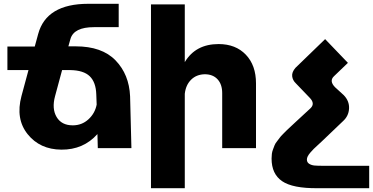

<svg xmlns="http://www.w3.org/2000/svg" viewBox="-20 -780 1964 1011"><path d="M672 0H495L493 -74Q419 9 303 8Q190 7 125.5 -73.5Q61 -154 93 -274L130 -411H19V-535H163L181 -601Q224 -760 445 -760H605V-637H475Q369 -637 351 -575L340 -536H378Q517 -536 588.5 -462Q660 -388 665 -273ZM363 -120Q411 -120 445.5 -151.5Q480 -183 489 -229L487 -283Q485 -347 452.5 -378.5Q420 -410 349 -411H307L270 -274Q252 -208 278 -164Q304 -120 363 -120Z M1131 -548Q1221 -548 1274.5 -492Q1328 -436 1328 -341V0H1150V-290Q1150 -336 1125.5 -362.5Q1101 -389 1058 -389Q1014 -388 986 -360Q958 -332 953 -286V211H775V-757H953V-453Q1010 -548 1131 -548Z M1924 93H1680Q1651 93 1635.5 91.5Q1620 90 1608 82.5Q1596 75 1596 60Q1596 52 1600.5 43Q1605 34 1614.5 23Q1624 12 1632 4Q1640 -4 1654 -16.5Q1668 -29 1674 -35L1786 -142Q1816 -169 1818 -208.5Q1820 -248 1790 -279L1744 -321Q1712 -354 1739 -379L1812 -449L1692 -574L1536 -423Q1516 -400 1518.5 -378.5Q1521 -357 1538 -341L1610 -266Q1641 -235 1615 -210L1536 -137Q1532 -133 1513.5 -116Q1495 -99 1491 -95Q1487 -91 1472 -76Q1457 -61 1453.5 -55.5Q1450 -50 1439.5 -37Q1429 -24 1426 -15.5Q1423 -7 1418 5.5Q1413 18 1411.5 30Q1410 42 1410 55Q1410 136 1465.5 174Q1521 212 1652 211H1924Z"/></svg>

Font: Montserrat arm
Style: Bold
Weight: 700
Designer: Julieta Ulanovsky
Foundry: Julieta Ulanovsky
Version: Version 6.000;PS 006.000;hotconv 1.0.88;makeotf.lib2.5.64775